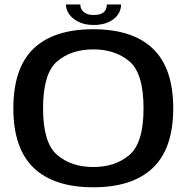

<svg xmlns="http://www.w3.org/2000/svg" viewBox="-20 -808 820 834"><path d="M385 5.5Q556 5.5 644.2 -79Q732.5 -163.5 732.5 -337.5Q732.5 -512 644.2 -596.5Q556 -681 385 -681Q213.5 -681 125.8 -596.8Q38 -512.5 38 -337.5Q38 -163.5 126.2 -79Q214.5 5.5 385 5.5ZM385 -82.5Q290 -82.5 228.5 -134.8Q167 -187 167 -337.5Q167 -489.5 228.5 -541.5Q290 -593.5 385 -593.5Q480.5 -593.5 542 -541.5Q603.5 -489.5 603.5 -337.5Q603.5 -187 542 -134.8Q480.5 -82.5 385 -82.5ZM386.5 -699.5Q425 -699.5 451.8 -712Q478.5 -724.5 492.2 -744.5Q506 -764.5 506 -788.5H444Q444 -776 438.8 -765.5Q433.5 -755 421 -749Q408.5 -743 386.5 -743Q366.5 -743 354 -749.2Q341.5 -755.5 335.2 -765.5Q329 -775.5 329 -788.5H266.5Q266.5 -764.5 281.8 -744.5Q297 -724.5 323.5 -712Q350 -699.5 386.5 -699.5Z"/></svg>

Font: Anybody SemiExpanded Medium
Style: Regular
Weight: 500
Width: 6
Version: Version 1.113;gftools[0.9.25]